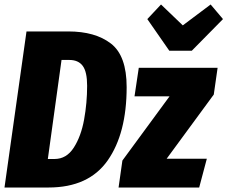

<svg xmlns="http://www.w3.org/2000/svg" viewBox="-21 -835 1013 855"><path d="M543 -447Q543 -241 458.5 -120.5Q374 0 195 0H-1L97 -695H283Q403 -695 473 -641Q543 -587 543 -447ZM253 -568 192 -127H222Q275 -127 307.5 -177.5Q340 -228 353.5 -302.5Q367 -377 367 -453Q367 -515 347.5 -541.5Q328 -568 288 -568ZM948 -533 931 -414 721 -128H900L866 0H507L524 -120L734 -406H578L597 -533ZM917 -815 972 -750 833 -609H733L635 -750L696 -815L793 -722Z"/></svg>

Font: Fira Sans Extra Condensed ExtraBold
Style: Italic
Weight: 800
Width: 3
Italic angle: -8°
Designer: Carrois Corporate & Edenspiekermann AG
Foundry: Carrois Corporate GbR & Edenspiekermann AG
Version: Version 4.203